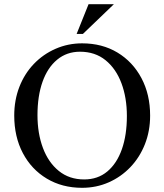

<svg xmlns="http://www.w3.org/2000/svg" viewBox="-20 -887 785 917"><path d="M372 -680Q468 -680 541 -636Q614 -592 655.5 -514Q697 -436 697 -335Q697 -261 672 -198Q647 -135 602.5 -88.5Q558 -42 499 -16Q440 10 372 10Q277 10 203.5 -34Q130 -78 89 -156Q48 -234 48 -335Q48 -409 72.5 -472Q97 -535 141.5 -581.5Q186 -628 245.5 -654Q305 -680 372 -680ZM382 -30Q447 -30 492.5 -68Q538 -106 562 -174Q586 -242 586 -333Q586 -420 560 -489.5Q534 -559 484 -599.5Q434 -640 362 -640Q299 -640 253 -602Q207 -564 183 -496Q159 -428 159 -337Q159 -250 185 -180.5Q211 -111 261 -70.5Q311 -30 382 -30ZM524 -867 376 -725H346L403 -867Z"/></svg>

Font: Brygada 1918 Medium
Style: Regular
Weight: 500
Designer: Mateusz Machalski | Borys Kosmynka | Przemek Hoffer
Foundry: NIEPODLEGLA 2018
Version: Version 3.006